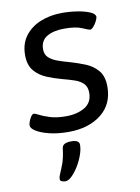

<svg xmlns="http://www.w3.org/2000/svg" viewBox="-85 -588 635 871"><g transform="rotate(-10 232.5 -152.5)"><path d="M198 7Q149 7 110.5 -2.5Q72 -12 50 -26Q28 -40 29 -53Q29 -65 38.5 -83.5Q48 -102 57 -102Q62 -102 79 -93Q96 -84 126 -74.5Q156 -65 199 -65Q251 -65 286 -86Q321 -107 321 -152Q321 -179 306.5 -194Q292 -209 267.5 -217.5Q243 -226 212 -234Q178 -243 143.5 -257Q109 -271 86.5 -297.5Q64 -324 64 -370Q64 -422 90.5 -457.5Q117 -493 162 -511.5Q207 -530 263 -530Q298 -530 332.5 -524.5Q367 -519 390 -509Q413 -499 413 -485Q412 -477 405.5 -464.5Q399 -452 390.5 -442.5Q382 -433 376 -433Q369 -433 341 -445.5Q313 -458 260 -458Q210 -458 179.5 -440Q149 -422 149 -382Q149 -358 164 -344Q179 -330 203.5 -321Q228 -312 258 -304Q293 -294 327.5 -280Q362 -266 384.5 -239.5Q407 -213 407 -165Q407 -84 349 -38.5Q291 7 198 7ZM145 225Q138 225 129.5 222Q121 219 121 211Q121 200 128 185Q135 170 144.5 144Q154 118 159 76Q161 51 202 51Q239 51 239 73Q239 95 229.5 121Q220 147 205.5 170.5Q191 194 175 209.5Q159 225 145 225Z"/></g></svg>

Font: Asap Semi Expanded Semi Expanded Regular
Style: Italic
Weight: 400
Width: 6
Italic angle: -6°
Designer: Pablo Cosgaya
Foundry: Omnibus-Type
Version: Version 3.001; ttfautohint (v1.8.4.7-5d5b)